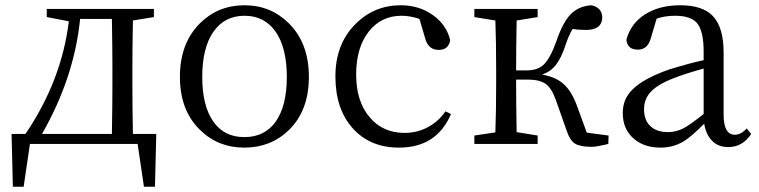

<svg xmlns="http://www.w3.org/2000/svg" viewBox="-20 -548 2891 731"><path d="M29 163 24 -38H77Q215 -242 242 -467L158 -483V-514H566V-483L486 -470Q484 -360 484 -286V-228Q484 -150 486 -38H575L570 163H528L504 0H94L70 163ZM140 -38H406Q408 -150 408 -228V-286Q408 -366 406 -476H285Q263 -254 140 -38Z M742 -53Q665 -127 665 -255.5Q665 -384 742 -460Q811 -528 911 -528Q1010 -528 1079 -460Q1156 -384 1156 -255.5Q1156 -127 1080 -53Q1011 14 910.5 14Q810 14 742 -53ZM1029 -84Q1072 -144 1072 -255Q1072 -366 1029.5 -427Q987 -488 911 -488Q835 -488 792.5 -427Q750 -366 750 -255Q750 -144 793 -84Q834 -26 910.5 -26Q987 -26 1029 -84Z M1499 14Q1389 14 1323 -59.5Q1257 -133 1257 -257Q1257 -380 1333 -456Q1404 -528 1506 -528Q1575 -528 1627.5 -491Q1680 -454 1694 -395Q1688 -358 1650 -358Q1611 -358 1599 -401L1577 -476Q1541 -488 1509 -488Q1432 -488 1385 -429Q1336 -368 1336 -264.5Q1336 -161 1388 -101Q1438 -42 1520 -42Q1568 -42 1608.5 -63.5Q1649 -85 1676 -124L1697 -114Q1643 14 1499 14Z M2233 11Q2189 11 2169.5 -1Q2150 -13 2138 -49L2096 -168Q2080 -213 2057 -229Q2034 -245 1989 -245H1945Q1945 -155 1947 -45L2027 -32V0H1786V-32L1866 -44Q1869 -127 1869 -228V-286Q1869 -388 1866 -470L1786 -483V-514H2027V-483L1947 -470Q1945 -360 1945 -280H1985Q2026 -280 2049 -301Q2074 -324 2098 -390Q2122 -462 2152.5 -493.5Q2183 -525 2232 -528Q2273 -519 2273 -480Q2271 -434 2211 -434Q2181 -434 2160 -438Q2144 -410 2133 -376Q2117 -327 2096.5 -301Q2076 -275 2044 -264Q2096 -255 2126 -228Q2156 -201 2176 -147L2214 -43L2297 -32L2296 0Q2251 11 2233 11Z M2495 14Q2432 14 2393 -20Q2351 -56 2351 -118Q2351 -171 2388 -207Q2428 -248 2526 -283Q2604 -307 2659 -319V-351Q2659 -431 2633 -461Q2609 -488 2550 -488Q2512 -488 2480 -477L2458 -403Q2446 -359 2409 -359Q2368 -359 2365 -397Q2381 -458 2435.5 -493Q2490 -528 2570 -528Q2655 -528 2694 -487Q2735 -444 2735 -348V-111Q2735 -35 2778 -35Q2801 -35 2823 -59L2840 -38Q2807 12 2753 12Q2715 12 2691.5 -11.5Q2668 -35 2661 -77Q2612 -27 2580 -8Q2541 14 2495 14ZM2524 -45Q2554 -45 2583 -60Q2609 -74 2659 -114V-287Q2590 -268 2547 -251Q2480 -226 2453 -193Q2432 -167 2432 -132Q2432 -89 2458 -66Q2482 -45 2524 -45Z"/></svg>

Font: GenRyuMin TW R
Style: Regular
Weight: 400
Version: Version 1.501;PS 1;hotconv 16.6.51;makeotf.lib2.5.65220